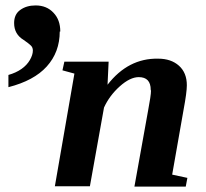

<svg xmlns="http://www.w3.org/2000/svg" viewBox="-20 -688 758 707"><path d="M536 -354 535 -357Q535 -404 491 -404Q459 -404 421 -370Q383 -336 363 -292L311 -2H182L254 -417L210 -429L217 -461H380L376 -376Q452 -474 562 -472Q610 -472 639 -446Q668 -420 668 -374Q668 -348 656 -284L614 -45L670 -33L664 -1H475L525 -279Q536 -337 536 -354ZM202 -572H200Q200 -496 152 -443Q105 -391 11 -367V-412Q39 -420 59 -434Q79 -448 90 -467Q101 -486 101 -502Q101 -513 94 -520Q86 -528 67 -541Q32 -562 32 -603Q32 -635 54 -651Q77 -668 111 -668Q152 -668 177 -641Q202 -615 202 -572Z"/></svg>

Font: Libra Serif Modern
Style: Bold Italic
Weight: 700
Italic angle: -12°
Designer: Stefan Peev, Context Ltd
Foundry: Stefan Peev, Context Ltd
Version: Version 1.000